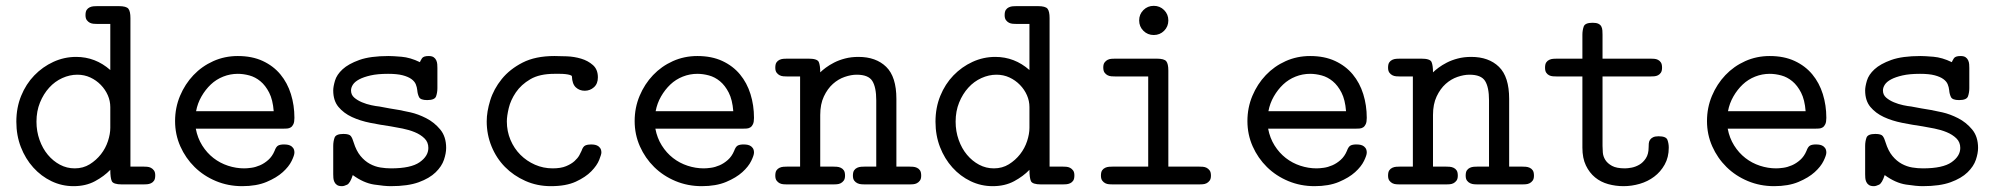

<svg xmlns="http://www.w3.org/2000/svg" viewBox="-20 -632 6865 658"><path d="M36 -215Q36 -263 52.5 -303.5Q69 -344 97.5 -373.5Q126 -403 163 -420Q200 -437 241 -437Q307 -437 358 -392V-550H313Q308 -550 301 -550.5Q294 -551 288 -554Q282 -557 277.5 -563Q273 -569 273 -580Q273 -592 277 -598Q281 -604 287.5 -607Q294 -610 301 -610.5Q308 -611 314 -611H387Q413 -611 420 -602Q427 -593 427 -570V-61H472Q477 -61 484 -60.5Q491 -60 497 -57Q503 -54 507.5 -48Q512 -42 512 -31Q512 -19 508 -13Q504 -7 497.5 -4Q491 -1 484 -0.5Q477 0 471 0H398Q368 0 363 -11.5Q358 -23 358 -50Q337 -28 305.5 -11Q274 6 232 6Q192 6 156.5 -11Q121 -28 94 -58Q67 -88 51.5 -128Q36 -168 36 -215ZM105 -215Q105 -182 115.5 -152.5Q126 -123 144 -101.5Q162 -80 185.5 -67.5Q209 -55 236 -55Q265 -55 287.5 -69Q310 -83 326 -103.5Q342 -124 350 -148.5Q358 -173 358 -194V-265Q358 -286 349.5 -305.5Q341 -325 325.5 -341Q310 -357 289.5 -366.5Q269 -376 245 -376Q219 -376 193.5 -364.5Q168 -353 148.5 -331.5Q129 -310 117 -280.5Q105 -251 105 -215Z M580 -217Q580 -263 597 -303.5Q614 -344 643 -374.5Q672 -405 711 -422.5Q750 -440 795 -440Q844 -440 880.5 -423Q917 -406 941 -377Q965 -348 977 -309.5Q989 -271 989 -228Q989 -214 985.5 -206.5Q982 -199 976.5 -195.5Q971 -192 964 -191.5Q957 -191 949 -191H651Q657 -159 673 -133.5Q689 -108 711.5 -90.5Q734 -73 761.5 -64Q789 -55 817 -55Q827 -55 841.5 -57Q856 -59 871 -65.5Q886 -72 899.5 -84Q913 -96 921 -115Q926 -129 933 -133Q940 -137 954 -137Q956 -137 962 -136.5Q968 -136 974 -133.5Q980 -131 984.5 -125Q989 -119 989 -109Q989 -100 979.5 -80.5Q970 -61 949 -42Q928 -23 893.5 -8.5Q859 6 810 6Q762 6 720 -11.5Q678 -29 647 -59.5Q616 -90 598 -130.5Q580 -171 580 -217ZM918 -251Q915 -290 902.5 -314.5Q890 -339 872.5 -353.5Q855 -368 834.5 -373.5Q814 -379 795 -379Q769 -379 745 -369.5Q721 -360 702.5 -342.5Q684 -325 670.5 -301.5Q657 -278 652 -251Z M1122 -132Q1122 -147 1126.5 -160Q1131 -173 1157 -173Q1177 -173 1182.5 -165.5Q1188 -158 1192 -144Q1201 -115 1215.5 -97.5Q1230 -80 1247.5 -70.5Q1265 -61 1283.5 -58Q1302 -55 1320 -55Q1388 -55 1418 -76Q1448 -97 1448 -125Q1448 -145 1434.5 -158Q1421 -171 1401.5 -179Q1382 -187 1359.5 -191.5Q1337 -196 1319 -199Q1284 -204 1249 -211Q1214 -218 1186 -231Q1158 -244 1140 -265.5Q1122 -287 1122 -322Q1122 -335 1128 -355.5Q1134 -376 1154 -394.5Q1174 -413 1211.5 -426.5Q1249 -440 1312 -440Q1326 -440 1356 -437.5Q1386 -435 1419 -419Q1421 -424 1426 -432Q1431 -440 1449 -440Q1460 -440 1466 -436Q1472 -432 1475 -425.5Q1478 -419 1478.5 -412Q1479 -405 1479 -399V-330Q1479 -315 1474.5 -302Q1470 -289 1444 -289Q1421 -289 1416 -299.5Q1411 -310 1410 -323Q1409 -333 1405 -343Q1401 -353 1390 -361Q1379 -369 1360 -374Q1341 -379 1310 -379Q1274 -379 1250 -373.5Q1226 -368 1211 -360Q1196 -352 1189.5 -342Q1183 -332 1183 -322Q1183 -307 1194 -297.5Q1205 -288 1220.5 -281.5Q1236 -275 1252.5 -271.5Q1269 -268 1280 -267Q1299 -263 1315 -260.5Q1331 -258 1348 -255Q1360 -253 1386.5 -247Q1413 -241 1440.5 -227Q1468 -213 1488.5 -188.5Q1509 -164 1509 -125Q1509 -107 1501.5 -84.5Q1494 -62 1473 -41.5Q1452 -21 1415 -7.5Q1378 6 1319 6Q1298 6 1262 0.5Q1226 -5 1189 -32Q1180 -4 1169.5 1Q1159 6 1152 6Q1141 6 1135 2Q1129 -2 1126 -8.5Q1123 -15 1122.5 -22Q1122 -29 1122 -35Z M1648 -216Q1648 -249 1660 -288Q1672 -327 1699.5 -361Q1727 -395 1771 -417.5Q1815 -440 1880 -440Q1897 -440 1922.5 -439Q1948 -438 1971.5 -431Q1995 -424 2012 -409Q2029 -394 2029 -367Q2029 -345 2015.5 -333Q2002 -321 1984 -321Q1966 -321 1953.5 -332.5Q1941 -344 1940 -370Q1940 -373 1933.5 -375Q1927 -377 1918 -378Q1909 -379 1898.5 -379Q1888 -379 1880 -379Q1829 -379 1797.5 -360.5Q1766 -342 1748 -315.5Q1730 -289 1723.5 -261.5Q1717 -234 1717 -216Q1717 -182 1729.5 -152.5Q1742 -123 1763.5 -101.5Q1785 -80 1813.5 -67.5Q1842 -55 1874 -55Q1902 -55 1920 -62.5Q1938 -70 1949 -80Q1960 -90 1965.5 -100Q1971 -110 1973 -115Q1978 -130 1986 -133.5Q1994 -137 2006 -137Q2008 -137 2014 -136.5Q2020 -136 2026 -133.5Q2032 -131 2036.5 -125Q2041 -119 2041 -109Q2041 -103 2033.5 -84Q2026 -65 2006.5 -45Q1987 -25 1953.5 -9.5Q1920 6 1868 6Q1821 6 1780.5 -12Q1740 -30 1710.5 -60Q1681 -90 1664.5 -130.5Q1648 -171 1648 -216Z M2155 -217Q2155 -263 2172 -303.5Q2189 -344 2218 -374.5Q2247 -405 2286 -422.5Q2325 -440 2370 -440Q2419 -440 2455.5 -423Q2492 -406 2516 -377Q2540 -348 2552 -309.5Q2564 -271 2564 -228Q2564 -214 2560.5 -206.5Q2557 -199 2551.5 -195.5Q2546 -192 2539 -191.5Q2532 -191 2524 -191H2226Q2232 -159 2248 -133.5Q2264 -108 2286.5 -90.5Q2309 -73 2336.5 -64Q2364 -55 2392 -55Q2402 -55 2416.5 -57Q2431 -59 2446 -65.5Q2461 -72 2474.5 -84Q2488 -96 2496 -115Q2501 -129 2508 -133Q2515 -137 2529 -137Q2531 -137 2537 -136.5Q2543 -136 2549 -133.5Q2555 -131 2559.5 -125Q2564 -119 2564 -109Q2564 -100 2554.5 -80.5Q2545 -61 2524 -42Q2503 -23 2468.5 -8.5Q2434 6 2385 6Q2337 6 2295 -11.5Q2253 -29 2222 -59.5Q2191 -90 2173 -130.5Q2155 -171 2155 -217ZM2493 -251Q2490 -290 2477.5 -314.5Q2465 -339 2447.5 -353.5Q2430 -368 2409.5 -373.5Q2389 -379 2370 -379Q2344 -379 2320 -369.5Q2296 -360 2277.5 -342.5Q2259 -325 2245.5 -301.5Q2232 -278 2227 -251Z M2637 -30Q2637 -42 2641 -48Q2645 -54 2651.5 -57Q2658 -60 2665 -60.5Q2672 -61 2678 -61H2722V-370H2677Q2672 -370 2665 -370.5Q2658 -371 2652 -374Q2646 -377 2641.5 -383Q2637 -389 2637 -400Q2637 -412 2641 -418Q2645 -424 2651.5 -427Q2658 -430 2665 -430.5Q2672 -431 2678 -431H2751Q2781 -431 2786 -419.5Q2791 -408 2791 -384Q2798 -391 2810 -400Q2822 -409 2838.5 -417.5Q2855 -426 2876 -431.5Q2897 -437 2922 -437Q2982 -437 3017 -403Q3052 -369 3052 -293V-61H3096Q3102 -61 3109 -60.5Q3116 -60 3122.5 -57Q3129 -54 3133 -48Q3137 -42 3137 -30Q3137 -19 3132.5 -13Q3128 -7 3122 -4Q3116 -1 3109 -0.5Q3102 0 3097 0H2944Q2939 0 2932 -0.5Q2925 -1 2918.5 -4Q2912 -7 2907.5 -13Q2903 -19 2903 -30Q2903 -42 2907 -48Q2911 -54 2917.5 -57Q2924 -60 2931 -60.5Q2938 -61 2944 -61H2983V-288Q2983 -333 2969.5 -354.5Q2956 -376 2916 -376Q2897 -376 2875 -368.5Q2853 -361 2834.5 -344.5Q2816 -328 2803.5 -301.5Q2791 -275 2791 -238V-61H2835Q2841 -61 2848 -60.5Q2855 -60 2861.5 -57Q2868 -54 2872 -48Q2876 -42 2876 -30Q2876 -19 2871.5 -13Q2867 -7 2861 -4Q2855 -1 2848 -0.5Q2841 0 2836 0H2677Q2672 0 2665 -0.5Q2658 -1 2652 -4Q2646 -7 2641.5 -13Q2637 -19 2637 -30Z M3186 -215Q3186 -263 3202.5 -303.5Q3219 -344 3247.5 -373.5Q3276 -403 3313 -420Q3350 -437 3391 -437Q3457 -437 3508 -392V-550H3463Q3458 -550 3451 -550.5Q3444 -551 3438 -554Q3432 -557 3427.5 -563Q3423 -569 3423 -580Q3423 -592 3427 -598Q3431 -604 3437.5 -607Q3444 -610 3451 -610.5Q3458 -611 3464 -611H3537Q3563 -611 3570 -602Q3577 -593 3577 -570V-61H3622Q3627 -61 3634 -60.5Q3641 -60 3647 -57Q3653 -54 3657.5 -48Q3662 -42 3662 -31Q3662 -19 3658 -13Q3654 -7 3647.5 -4Q3641 -1 3634 -0.5Q3627 0 3621 0H3548Q3518 0 3513 -11.5Q3508 -23 3508 -50Q3487 -28 3455.5 -11Q3424 6 3382 6Q3342 6 3306.5 -11Q3271 -28 3244 -58Q3217 -88 3201.5 -128Q3186 -168 3186 -215ZM3255 -215Q3255 -182 3265.5 -152.5Q3276 -123 3294 -101.5Q3312 -80 3335.5 -67.5Q3359 -55 3386 -55Q3415 -55 3437.5 -69Q3460 -83 3476 -103.5Q3492 -124 3500 -148.5Q3508 -173 3508 -194V-265Q3508 -286 3499.5 -305.5Q3491 -325 3475.5 -341Q3460 -357 3439.5 -366.5Q3419 -376 3395 -376Q3369 -376 3343.5 -364.5Q3318 -353 3298.5 -331.5Q3279 -310 3267 -280.5Q3255 -251 3255 -215Z M3884 -562Q3884 -583 3898.5 -597.5Q3913 -612 3934 -612Q3955 -612 3969.5 -597.5Q3984 -583 3984 -562Q3984 -541 3969.5 -526.5Q3955 -512 3934 -512Q3913 -512 3898.5 -526.5Q3884 -541 3884 -562ZM3753 -30Q3753 -42 3757 -48Q3761 -54 3767.5 -57Q3774 -60 3781 -60.5Q3788 -61 3794 -61H3915V-370H3802Q3796 -370 3789 -370.5Q3782 -371 3776 -374Q3770 -377 3765.5 -383Q3761 -389 3761 -401Q3761 -412 3765.5 -418Q3770 -424 3776 -427Q3782 -430 3789 -430.5Q3796 -431 3802 -431H3944Q3970 -431 3977 -422Q3984 -413 3984 -390V-61H4089Q4095 -61 4102 -60.5Q4109 -60 4115 -57Q4121 -54 4125.5 -48Q4130 -42 4130 -30Q4130 -19 4125.5 -13Q4121 -7 4115 -4Q4109 -1 4102 -0.5Q4095 0 4089 0H3794Q3788 0 3781 -0.5Q3774 -1 3768 -4Q3762 -7 3757.5 -13Q3753 -19 3753 -30Z M4255 -217Q4255 -263 4272 -303.5Q4289 -344 4318 -374.5Q4347 -405 4386 -422.5Q4425 -440 4470 -440Q4519 -440 4555.5 -423Q4592 -406 4616 -377Q4640 -348 4652 -309.5Q4664 -271 4664 -228Q4664 -214 4660.5 -206.5Q4657 -199 4651.5 -195.5Q4646 -192 4639 -191.5Q4632 -191 4624 -191H4326Q4332 -159 4348 -133.5Q4364 -108 4386.5 -90.5Q4409 -73 4436.5 -64Q4464 -55 4492 -55Q4502 -55 4516.5 -57Q4531 -59 4546 -65.5Q4561 -72 4574.5 -84Q4588 -96 4596 -115Q4601 -129 4608 -133Q4615 -137 4629 -137Q4631 -137 4637 -136.5Q4643 -136 4649 -133.5Q4655 -131 4659.5 -125Q4664 -119 4664 -109Q4664 -100 4654.5 -80.5Q4645 -61 4624 -42Q4603 -23 4568.5 -8.5Q4534 6 4485 6Q4437 6 4395 -11.5Q4353 -29 4322 -59.5Q4291 -90 4273 -130.5Q4255 -171 4255 -217ZM4593 -251Q4590 -290 4577.5 -314.5Q4565 -339 4547.5 -353.5Q4530 -368 4509.5 -373.5Q4489 -379 4470 -379Q4444 -379 4420 -369.5Q4396 -360 4377.5 -342.5Q4359 -325 4345.5 -301.5Q4332 -278 4327 -251Z M4737 -30Q4737 -42 4741 -48Q4745 -54 4751.5 -57Q4758 -60 4765 -60.5Q4772 -61 4778 -61H4822V-370H4777Q4772 -370 4765 -370.5Q4758 -371 4752 -374Q4746 -377 4741.5 -383Q4737 -389 4737 -400Q4737 -412 4741 -418Q4745 -424 4751.5 -427Q4758 -430 4765 -430.5Q4772 -431 4778 -431H4851Q4881 -431 4886 -419.5Q4891 -408 4891 -384Q4898 -391 4910 -400Q4922 -409 4938.5 -417.5Q4955 -426 4976 -431.5Q4997 -437 5022 -437Q5082 -437 5117 -403Q5152 -369 5152 -293V-61H5196Q5202 -61 5209 -60.5Q5216 -60 5222.5 -57Q5229 -54 5233 -48Q5237 -42 5237 -30Q5237 -19 5232.5 -13Q5228 -7 5222 -4Q5216 -1 5209 -0.5Q5202 0 5197 0H5044Q5039 0 5032 -0.5Q5025 -1 5018.5 -4Q5012 -7 5007.5 -13Q5003 -19 5003 -30Q5003 -42 5007 -48Q5011 -54 5017.5 -57Q5024 -60 5031 -60.5Q5038 -61 5044 -61H5083V-288Q5083 -333 5069.5 -354.5Q5056 -376 5016 -376Q4997 -376 4975 -368.5Q4953 -361 4934.5 -344.5Q4916 -328 4903.5 -301.5Q4891 -275 4891 -238V-61H4935Q4941 -61 4948 -60.5Q4955 -60 4961.5 -57Q4968 -54 4972 -48Q4976 -42 4976 -30Q4976 -19 4971.5 -13Q4967 -7 4961 -4Q4955 -1 4948 -0.5Q4941 0 4936 0H4777Q4772 0 4765 -0.5Q4758 -1 4752 -4Q4746 -7 4741.5 -13Q4737 -19 4737 -30Z M5275 -400Q5275 -412 5279 -418Q5283 -424 5289.5 -427Q5296 -430 5303 -430.5Q5310 -431 5316 -431H5403V-513Q5403 -528 5407.5 -541Q5412 -554 5438 -554Q5451 -554 5458 -550.5Q5465 -547 5468 -541Q5471 -535 5471.5 -527.5Q5472 -520 5472 -513V-431H5636Q5642 -431 5649 -430.5Q5656 -430 5662 -427Q5668 -424 5672 -418Q5676 -412 5676 -400Q5676 -389 5672 -383Q5668 -377 5662 -374Q5656 -371 5649 -370.5Q5642 -370 5636 -370H5472V-132Q5472 -123 5473 -109.5Q5474 -96 5481.5 -84Q5489 -72 5504.5 -63.5Q5520 -55 5549 -55Q5558 -55 5571.5 -57.5Q5585 -60 5598 -67.5Q5611 -75 5620.5 -89.5Q5630 -104 5630 -127Q5630 -133 5630.5 -140Q5631 -147 5634.5 -152.5Q5638 -158 5645 -161.5Q5652 -165 5664 -165Q5690 -165 5694.5 -152.5Q5699 -140 5699 -126Q5699 -93 5685 -68Q5671 -43 5649 -26.5Q5627 -10 5599.5 -2Q5572 6 5544 6Q5517 6 5491.5 -1Q5466 -8 5446.5 -24Q5427 -40 5415 -65Q5403 -90 5403 -126V-370H5315Q5309 -370 5302 -370.5Q5295 -371 5289 -374Q5283 -377 5279 -383Q5275 -389 5275 -400Z M5830 -217Q5830 -263 5847 -303.5Q5864 -344 5893 -374.5Q5922 -405 5961 -422.5Q6000 -440 6045 -440Q6094 -440 6130.5 -423Q6167 -406 6191 -377Q6215 -348 6227 -309.5Q6239 -271 6239 -228Q6239 -214 6235.5 -206.5Q6232 -199 6226.5 -195.5Q6221 -192 6214 -191.5Q6207 -191 6199 -191H5901Q5907 -159 5923 -133.5Q5939 -108 5961.5 -90.5Q5984 -73 6011.5 -64Q6039 -55 6067 -55Q6077 -55 6091.5 -57Q6106 -59 6121 -65.5Q6136 -72 6149.5 -84Q6163 -96 6171 -115Q6176 -129 6183 -133Q6190 -137 6204 -137Q6206 -137 6212 -136.5Q6218 -136 6224 -133.5Q6230 -131 6234.5 -125Q6239 -119 6239 -109Q6239 -100 6229.5 -80.5Q6220 -61 6199 -42Q6178 -23 6143.5 -8.5Q6109 6 6060 6Q6012 6 5970 -11.5Q5928 -29 5897 -59.5Q5866 -90 5848 -130.5Q5830 -171 5830 -217ZM6168 -251Q6165 -290 6152.5 -314.5Q6140 -339 6122.5 -353.5Q6105 -368 6084.5 -373.5Q6064 -379 6045 -379Q6019 -379 5995 -369.5Q5971 -360 5952.5 -342.5Q5934 -325 5920.5 -301.5Q5907 -278 5902 -251Z M6372 -132Q6372 -147 6376.5 -160Q6381 -173 6407 -173Q6427 -173 6432.5 -165.5Q6438 -158 6442 -144Q6451 -115 6465.5 -97.5Q6480 -80 6497.5 -70.5Q6515 -61 6533.5 -58Q6552 -55 6570 -55Q6638 -55 6668 -76Q6698 -97 6698 -125Q6698 -145 6684.5 -158Q6671 -171 6651.5 -179Q6632 -187 6609.5 -191.5Q6587 -196 6569 -199Q6534 -204 6499 -211Q6464 -218 6436 -231Q6408 -244 6390 -265.5Q6372 -287 6372 -322Q6372 -335 6378 -355.5Q6384 -376 6404 -394.5Q6424 -413 6461.5 -426.5Q6499 -440 6562 -440Q6576 -440 6606 -437.5Q6636 -435 6669 -419Q6671 -424 6676 -432Q6681 -440 6699 -440Q6710 -440 6716 -436Q6722 -432 6725 -425.5Q6728 -419 6728.5 -412Q6729 -405 6729 -399V-330Q6729 -315 6724.5 -302Q6720 -289 6694 -289Q6671 -289 6666 -299.5Q6661 -310 6660 -323Q6659 -333 6655 -343Q6651 -353 6640 -361Q6629 -369 6610 -374Q6591 -379 6560 -379Q6524 -379 6500 -373.5Q6476 -368 6461 -360Q6446 -352 6439.5 -342Q6433 -332 6433 -322Q6433 -307 6444 -297.5Q6455 -288 6470.5 -281.5Q6486 -275 6502.5 -271.5Q6519 -268 6530 -267Q6549 -263 6565 -260.5Q6581 -258 6598 -255Q6610 -253 6636.5 -247Q6663 -241 6690.5 -227Q6718 -213 6738.5 -188.5Q6759 -164 6759 -125Q6759 -107 6751.5 -84.5Q6744 -62 6723 -41.5Q6702 -21 6665 -7.5Q6628 6 6569 6Q6548 6 6512 0.5Q6476 -5 6439 -32Q6430 -4 6419.5 1Q6409 6 6402 6Q6391 6 6385 2Q6379 -2 6376 -8.5Q6373 -15 6372.5 -22Q6372 -29 6372 -35Z"/></svg>

Font: CMU Typewriter Custom
Style: Regular
Weight: 500
Monospace: yes
Version: Version 0.7.0